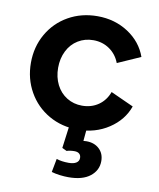

<svg xmlns="http://www.w3.org/2000/svg" viewBox="-89 -626 785 946"><g transform="rotate(10 304.0 -153.0)"><path d="M38.5 -272.8Q38.5 -352.5 75.5 -417.2Q112.5 -482 177.5 -518.8Q242.5 -555.5 322.8 -555.5Q409.2 -555.5 476.8 -511.4Q544.2 -467.2 569.8 -395.2L455.2 -344.5Q439.5 -386.2 404.1 -410.9Q368.8 -435.5 322.8 -435.5Q280.5 -435.5 246.5 -414.6Q212.5 -393.8 193.6 -356.1Q174.8 -318.5 174.8 -271.8Q174.8 -225 193.6 -187.5Q212.5 -150 246.5 -129Q280.5 -108 322.8 -108Q369.5 -108 404.5 -132.2Q439.5 -156.5 455.2 -199.5L569.8 -147.5Q545 -77 477.5 -32.5Q410 12 322.8 12Q242.5 12 177.5 -25.2Q112.5 -62.5 75.5 -127.8Q38.5 -193 38.5 -272.8ZM233.2 239.5 246 172Q271 180.8 307.2 180.8Q331.8 180.8 345.1 172.1Q358.5 163.5 358.5 147.8Q358.5 134.2 350.1 126.8Q341.8 119.2 325.5 119.2Q303.8 119.2 286.8 124.8L263.8 113.8L278.8 0H365.8L358.5 79.8L315.8 72.5Q327.5 67.5 345 64.1Q362.5 60.8 375.5 60.8Q414.8 60.8 439.5 83.8Q464.2 106.8 464.2 144.8Q464.2 191 426.4 220.9Q388.5 250.8 318 250.8Q297.5 250.8 274.6 247.9Q251.8 245 233.2 239.5Z"/></g></svg>

Font: Trafiko Sans Variable
Style: Regular
Weight: 400
Designer: Gumpita Rahayu / Trafiko
Foundry: Tokotype / Trafiko
Version: Version 0.001;FEAKit 1.0